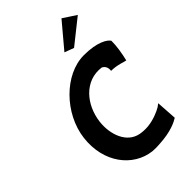

<svg xmlns="http://www.w3.org/2000/svg" viewBox="-286 -1080 1196 1196"><g transform="rotate(-45 311.5 -482.0)"><path d="M365 -813 427 -790 589 -919 502 -976ZM438 -715C268 -715 97 -541 74 -351C50 -153 166 -8 316 10C337 12 358 12 378 10C485 5 541 -25 563 -39L554 -176C549 -172 542 -167 534 -161C507 -145 458 -124 406 -119C382 -117 359 -118 338 -122C241 -140 203 -251 215 -352C231 -485 327 -600 462 -582C481 -573 493 -555 489 -526C545 -526 591 -505 602 -505C614 -556 623 -608 623 -657C610 -679 556 -715 438 -715Z"/></g></svg>

Font: Bluebird
Style: NrwObl
Weight: 400
Designer: Jasper
Foundry: Cannot Into Space Fonts
Version: Version 0.98